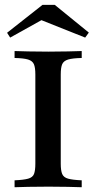

<svg xmlns="http://www.w3.org/2000/svg" viewBox="-20 -785 403 805"><path d="M41.1 0V-29Q79 -30.6 98 -35.9Q116.9 -41.1 122.6 -55.6Q128.2 -70.2 128.2 -98.4V-472.6Q128.2 -501.6 122.2 -515.7Q116.1 -529.8 97.6 -535.5Q79 -541.1 41.1 -541.9V-571Q62.1 -570.2 98.8 -569.4Q135.5 -568.5 183.1 -568.5Q227.4 -568.5 264.1 -569.4Q300.8 -570.2 322.6 -571V-541.9Q284.7 -541.1 265.7 -535.5Q246.8 -529.8 240.7 -515.7Q234.7 -501.6 234.7 -472.6V-98.4Q234.7 -70.2 240.7 -55.6Q246.8 -41.1 265.7 -35.9Q284.7 -30.6 322.6 -29V0Q300.8 -0.8 264.1 -1.6Q227.4 -2.4 183.1 -2.4Q135.5 -2.4 98.8 -1.6Q62.1 -0.8 41.1 0ZM22.6 -627.4 9.7 -647.6 158.1 -764.5H209.7L352.4 -648.4L337.1 -627.4L130.6 -709.7L171.8 -710.5Z"/></svg>

Font: Playfair 5pt SemiExpanded Light SemiBold
Style: Regular
Weight: 600
Version: Version 2.001;gftools[0.9.30]